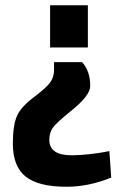

<svg xmlns="http://www.w3.org/2000/svg" viewBox="-20 -520 473 732"><path d="M29 28Q29 -42 44.5 -77.5Q60 -113 111 -151Q160 -188 173 -208Q186 -228 186 -252V-283H293Q324 -249 324 -192Q324 -156 252 -98Q197 -54 182.5 -34.5Q168 -15 168 13Q168 72 253 72Q283 72 319 68Q355 64 376 60L397 56L404 157Q318 192 234 192Q126 192 77.5 153Q29 114 29 28ZM315 -500V-339H171V-500Z"/></svg>

Font: TitilliumText
Style: ExtraBold
Weight: 800
Designer: Accademia di Belle Arti di Urbino and others
Foundry: Accademia di Belle Arti di Urbino and others.
Version: Version 60.001